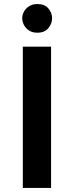

<svg xmlns="http://www.w3.org/2000/svg" viewBox="-20 -931 366 951"><path d="M93 -700H233V0H93ZM90 -841Q90 -857 98.5 -873Q107 -889 124 -900Q141 -911 165 -911Q201 -911 219.5 -889.5Q238 -868 238 -841Q238 -814 219.5 -791.5Q201 -769 165 -769Q140 -769 123.5 -780Q107 -791 98.5 -807.5Q90 -824 90 -841Z"/></svg>

Font: Moderustic SemiBold
Style: Regular
Weight: 600
Designer: Tural Alisoy
Foundry: TAFT Foundry
Version: Version 2.120